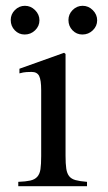

<svg xmlns="http://www.w3.org/2000/svg" viewBox="-20 -642 372 662"><path d="M315 -572Q315 -552 300 -537.5Q285 -523 264 -523Q244 -523 230 -537.5Q216 -552 216 -573Q216 -593 230.5 -607.5Q245 -622 265 -622Q285 -622 300 -607Q315 -592 315 -572ZM116 -572Q116 -552 101 -537.5Q86 -523 65 -523Q45 -523 31 -537.5Q17 -552 17 -573Q17 -593 31.5 -607.5Q46 -622 66 -622Q86 -622 101 -607Q116 -592 116 -572ZM43 0V-15Q69 -16 84.5 -19.5Q100 -23 108.5 -32.5Q117 -42 119.5 -58.5Q122 -75 122 -104V-331Q122 -366 115 -380Q108 -394 89 -394Q82 -394 71.5 -393.5Q61 -393 47 -389V-405L201 -460L206 -456V-105Q206 -77 208.5 -60.5Q211 -44 218.5 -34.5Q226 -25 240.5 -21Q255 -17 280 -15V0Z"/></svg>

Font: STIXGeneralUnicodeRegular
Style: Regular
Weight: 400
Designer: MicroPress Inc., with final additions and corrections provided by Coen Hoffman, Elsevier (retired)
Version: Version 1.1.0